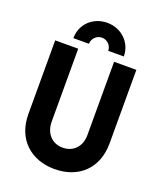

<svg xmlns="http://www.w3.org/2000/svg" viewBox="-149 -902 855 1013"><g transform="rotate(20 278.0 -395.5)"><path d="M136.1 -668.8H223.6C223.6 -698.6 248.6 -722.9 277.8 -722.9C306.9 -722.9 331.9 -698.6 331.9 -668.8H419.4C419.4 -746.5 356.9 -806.2 277.8 -806.2C197.9 -806.2 136.1 -747.9 136.1 -668.8ZM277.8 14.6C411.8 14.6 505.6 -70.1 505.6 -212.5V-625H380.6V-212.5C380.6 -147.9 338.2 -106.2 279.9 -106.2C220.8 -106.2 179.2 -149.3 179.2 -216.7V-625H50V-210.4C50 -70.1 145.8 14.6 277.8 14.6Z"/></g></svg>

Font: Afacad
Style: Bold
Weight: 700
Designer: Kristian Moeller
Foundry: Dicotype
Version: Version 1.000